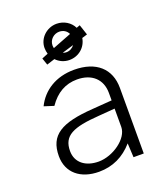

<svg xmlns="http://www.w3.org/2000/svg" viewBox="-144 -878 852 987"><g transform="rotate(-20 282.5 -385.0)"><path d="M165 -599 209 -613C227 -594 253 -582 281 -582C332 -582 373 -617 381 -666L410 -675L391 -732L372 -725C356 -758 321 -780 281 -780C227 -780 181 -737 181 -684C181 -672 183 -661 186 -651L152 -637ZM224 -682C224 -714 251 -737 280 -737C302 -737 320 -726 329 -707L226 -667C225 -672 224 -677 224 -682ZM280 -625C273 -625 267 -626 261 -629L324 -648C314 -634 298 -625 280 -625ZM285 -527C184 -527 110 -478 74 -404L127 -387C167 -446 219 -475 282 -475C362 -475 413 -429 413 -354V-313L306 -305C132 -293 60 -251 60 -136C60 -45 127 10 228 10C303 10 365 -20 415 -77L419 0H475V-359C475 -463 406 -527 285 -527ZM413 -168C413 -104 322 -40 244 -40C172 -40 123 -78 123 -141C123 -225 180 -251 324 -261L413 -268Z"/></g></svg>

Font: United Sans ExtraLight
Style: Regular
Weight: 200
Designer: Pablo Impallari, Rodrigo Fuenzalida (Modified by Dan O. Williams)
Version: Version 1.000;PS 001.000;hotconv 1.0.88;makeotf.lib2.5.64775